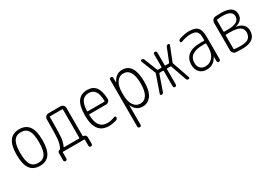

<svg xmlns="http://www.w3.org/2000/svg" viewBox="20 -1382 3461 2454"><g transform="rotate(-30 1750.0 -155.0)"><path d="M355.5 -433.1Q322.3 -486.3 250 -486.3Q177.7 -486.3 144.5 -433.1Q111.3 -379.9 111.3 -259.8Q111.3 -139.6 144.5 -86.9Q177.7 -34.2 250 -34.2Q322.3 -34.2 355.5 -86.9Q388.7 -139.6 388.7 -259.8Q388.7 -379.9 355.5 -433.1ZM393.1 -55.7Q345.7 9.8 250 9.8Q154.3 9.8 106.9 -55.7Q59.6 -121.1 59.6 -260.3Q59.6 -399.4 106.9 -464.8Q154.3 -530.3 250 -530.3Q345.7 -530.3 393.1 -464.8Q440.4 -399.4 440.4 -260.3Q440.4 -121.1 393.1 -55.7Z M630.9 -50.8Q629.9 -48.8 631.3 -46.4Q632.8 -43.9 635.7 -43.9H852.5Q861.3 -43.9 862.3 -51.8V-467.8Q862.3 -475.6 852.5 -475.6H677.7Q669.9 -475.6 669.9 -468.8Q669.9 -240.2 663.6 -171.9Q657.2 -103.5 630.9 -50.8ZM539.1 95.7V-11.7Q539.1 -24.4 548.3 -34.2Q557.6 -43.9 571.3 -43.9Q576.2 -43.9 577.1 -46.9Q606.4 -102.5 613.8 -171.4Q621.1 -240.2 621.1 -463.9Q621.1 -487.3 638.2 -503.4Q655.3 -519.5 677.7 -519.5H855.5Q878.9 -519.5 895 -502.9Q911.1 -486.3 911.1 -462.9V-49.8Q911.1 -43.9 918 -43.9Q935.5 -43.9 948.2 -31.2Q960.9 -18.6 960.9 -1V94.7Q960.9 105.5 953.6 112.8Q946.3 120.1 936 120.1Q925.8 120.1 918.9 113.3Q912.1 106.4 912.1 94.7V8.8Q912.1 0 903.3 0H595.7Q586.9 0 586.9 8.8V95.7Q586.9 105.5 580.1 112.8Q573.2 120.1 563 120.1Q552.7 120.1 545.9 113.3Q539.1 106.4 539.1 95.7Z M1253.9 -486.3Q1187.5 -486.3 1154.8 -442.4Q1122.1 -398.4 1118.2 -297.9Q1118.2 -290 1126 -290H1368.2Q1377 -290 1377 -298.8Q1374 -402.3 1341.3 -444.3Q1308.6 -486.3 1253.9 -486.3ZM1268.6 9.8Q1066.4 9.8 1067.4 -259.8Q1067.4 -399.4 1113.3 -464.8Q1159.2 -530.3 1253.9 -530.3Q1335.9 -530.3 1378.4 -475.6Q1420.9 -420.9 1425.8 -302.7Q1426.8 -279.3 1409.7 -263.2Q1392.6 -247.1 1369.1 -247.1H1126Q1118.2 -247.1 1118.2 -238.3Q1122.1 -131.8 1159.7 -83Q1197.3 -34.2 1271.5 -34.2Q1322.3 -34.2 1380.9 -57.6Q1388.7 -60.5 1396.5 -56.2Q1404.3 -51.8 1404.3 -43Q1404.3 -16.6 1380.9 -8.8Q1320.3 9.8 1268.6 9.8Z M1624 -275.4V-245.1Q1624 -147.5 1660.6 -92.8Q1697.3 -38.1 1757.8 -38.1Q1821.3 -38.1 1855.5 -93.8Q1889.6 -149.4 1889.6 -259.8Q1889.6 -481.4 1757.8 -482.4Q1697.3 -482.4 1660.6 -427.7Q1624 -373 1624 -275.4ZM1575.2 195.3V-497.1Q1575.2 -506.8 1582 -513.2Q1588.9 -519.5 1599.1 -519.5Q1609.4 -519.5 1615.7 -513.2Q1622.1 -506.8 1622.1 -497.1L1623 -429.7Q1623 -428.7 1624 -428.7Q1626 -428.7 1626 -430.7Q1674.8 -529.3 1767.6 -530.3Q1939.5 -530.3 1940.4 -259.8Q1940.4 -117.2 1891.6 -53.7Q1842.8 9.8 1767.6 9.8Q1668.9 9.8 1627 -88.9Q1627 -90.8 1626 -90.8Q1624 -90.8 1624 -89.8V195.3Q1624 206.1 1617.2 212.9Q1610.4 219.7 1600.1 219.7Q1589.8 219.7 1582.5 212.9Q1575.2 206.1 1575.2 195.3Z M2048.8 0Q2040 0 2035.2 -6.8Q2030.3 -13.7 2033.2 -22.5L2120.1 -272.5Q2123 -280.3 2120.1 -288.1L2037.1 -498Q2034.2 -505.9 2039.1 -512.7Q2043.9 -519.5 2051.8 -519.5Q2076.2 -519.5 2084 -498L2159.2 -308.6Q2162.1 -300.8 2169.9 -300.8H2215.8Q2224.6 -300.8 2224.6 -309.6V-497.1Q2224.6 -506.8 2231.4 -513.2Q2238.3 -519.5 2248 -519.5Q2257.8 -519.5 2264.6 -513.2Q2271.5 -506.8 2271.5 -497.1V-309.6Q2271.5 -300.8 2280.3 -300.8H2326.2Q2334 -300.8 2336.9 -308.6L2412.1 -498Q2420.9 -520.5 2444.3 -519.5Q2452.1 -519.5 2457 -512.7Q2461.9 -505.9 2459 -498L2376 -288.1Q2373 -280.3 2376 -272.5L2462.9 -22.5Q2465.8 -14.6 2460.9 -7.3Q2456.1 0 2447.3 0Q2424.8 0 2416 -22.5L2336.9 -250Q2334 -257.8 2326.2 -257.8H2280.3Q2271.5 -257.8 2271.5 -249V-23.4Q2271.5 -13.7 2264.6 -6.8Q2257.8 0 2248 0Q2238.3 0 2231.4 -6.3Q2224.6 -12.7 2224.6 -23.4V-249Q2224.6 -257.8 2215.8 -257.8H2169.9Q2162.1 -257.8 2159.2 -250L2080.1 -22.5Q2072.3 0 2048.8 0Z M2815.4 -288.1Q2725.6 -288.1 2670.4 -253.4Q2615.2 -218.8 2615.2 -144.5Q2615.2 -92.8 2642.6 -63.5Q2669.9 -34.2 2717.8 -34.2Q2784.2 -34.2 2826.7 -85.9Q2869.1 -137.7 2869.1 -224.6V-279.3Q2869.1 -288.1 2860.4 -288.1ZM2710 9.8Q2645.5 9.8 2606.9 -30.8Q2568.4 -71.3 2568.4 -141.6Q2568.4 -225.6 2626 -276.9Q2683.6 -328.1 2815.4 -328.1H2860.4Q2869.1 -328.1 2869.1 -335.9V-365.2Q2869.1 -432.6 2843.8 -459.5Q2818.4 -486.3 2754.9 -486.3Q2688.5 -486.3 2611.3 -457Q2604.5 -454.1 2597.2 -459Q2589.8 -463.9 2589.8 -471.7Q2589.8 -495.1 2612.3 -502.9Q2691.4 -530.3 2754.9 -530.3Q2844.7 -530.3 2881.3 -491.7Q2918 -453.1 2918 -355.5V-23.4Q2918 -13.7 2911.1 -6.8Q2904.3 0 2894 0Q2883.8 0 2877.4 -6.3Q2871.1 -12.7 2871.1 -23.4L2870.1 -89.8Q2870.1 -90.8 2869.1 -90.8Q2868.2 -90.8 2868.2 -89.8Q2820.3 9.8 2710 9.8Z M3137.7 -248V-49.8Q3137.7 -41 3147.5 -41Q3194.3 -36.1 3236.3 -36.1Q3326.2 -36.1 3357.9 -67.9Q3389.6 -99.6 3389.6 -150.4Q3389.6 -203.1 3346.2 -229.5Q3302.7 -255.9 3203.1 -255.9H3147.5Q3137.7 -255.9 3137.7 -248ZM3137.7 -469.7V-307.6Q3137.7 -298.8 3147.5 -298.8H3199.2Q3368.2 -298.8 3368.2 -399.4Q3368.2 -484.4 3224.6 -484.4Q3187.5 -484.4 3146.5 -478.5Q3137.7 -476.6 3137.7 -469.7ZM3146.5 3.9Q3122.1 2.9 3105.5 -15.6Q3088.9 -34.2 3088.9 -58.6V-460.9Q3088.9 -485.4 3105.5 -504.4Q3122.1 -523.4 3146.5 -524.4Q3188.5 -527.3 3230.5 -527.3Q3415 -527.3 3415 -403.3Q3415 -308.6 3307.6 -281.2Q3306.6 -281.2 3306.6 -280.3Q3306.6 -279.3 3307.6 -279.3Q3437.5 -253.9 3438.5 -147.5Q3438.5 6.8 3235.4 6.8Q3191.4 6.8 3146.5 3.9Z"/></g></svg>

Font: Rounded-X Mgen+ 1m light
Style: Regular
Weight: 200
Designer: [Source Han Sans]
Ryoko NISHIZUKA  (kana & ideographs); Paul D. Hunt (Latin, Greek & Cyrillic); Wenlong ZHANG  (bopomofo
Version: Version 1.059.20150602